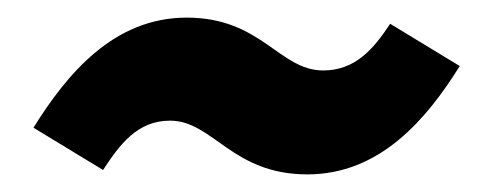

<svg xmlns="http://www.w3.org/2000/svg" viewBox="-20 -430 544 218"><path d="M329 -232C411 -232 464 -294 502 -355L423 -403C404 -374 383 -350 347 -350C297 -350 277 -410 192 -410C109 -410 56 -346 18 -285L97 -237C116 -266 136 -293 173 -293C222 -293 243 -232 329 -232Z"/></svg>

Font: Fira Sans
Style: Bold Italic
Weight: 700
Italic angle: -8°
Designer: bBox Type GmbH & Carrois Corporate GbR & Edenspiekermann AG
Foundry: bBox Type GmbH & Carrois Corporate GbR & Edenspiekermann AG
Version: Version 4.301;PS 004.301;hotconv 1.0.88;makeotf.lib2.5.64775